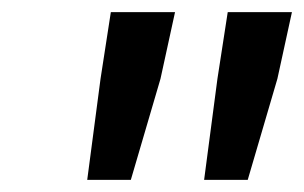

<svg xmlns="http://www.w3.org/2000/svg" viewBox="-20 -691 502 317"><path d="M124 -394 146 -561 163 -671H269L245 -561L196 -394ZM317 -394 339 -561 356 -671H462L438 -561L389 -394Z"/></svg>

Font: Source Sans 3 Semibold
Style: Italic
Weight: 600
Italic angle: -11°
Designer: Paul D. Hunt
Foundry: Adobe
Version: Version 3.052;hotconv 1.1.0;makeotfexe 2.6.0